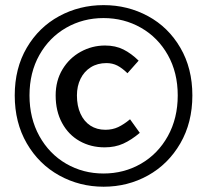

<svg xmlns="http://www.w3.org/2000/svg" viewBox="-20 -687 787 731"><path d="M374.5 23.9Q283.2 23.9 205.6 -19Q127.9 -62 82 -141.1Q36.1 -220.2 36.1 -323.7Q36.1 -427.2 82 -505.4Q127.9 -583.5 205.3 -625.5Q282.7 -667.5 374.5 -667.5Q466.3 -667.5 543.7 -625.5Q621.1 -583.5 666.7 -505.1Q712.4 -426.8 712.4 -323.7Q712.4 -220.2 666.5 -141.1Q620.6 -62 543.5 -19Q466.3 23.9 374.5 23.9ZM374 -618.2Q296.4 -618.2 231.9 -581.3Q167.5 -544.4 129.9 -477.5Q92.3 -410.6 92.3 -323.7Q92.3 -236.8 129.9 -168.9Q167.5 -101.1 231.9 -63.7Q296.4 -26.4 374 -26.4Q452.1 -26.4 516.8 -63.7Q581.5 -101.1 619.1 -168.9Q656.7 -236.8 656.7 -323.7Q656.7 -410.6 619.1 -477.5Q581.5 -544.4 516.8 -581.3Q452.1 -618.2 374 -618.2ZM465.3 -408.2Q445.3 -427.7 426.8 -437.3Q408.2 -446.8 385.3 -446.8Q351.1 -446.8 325.7 -430.9Q300.3 -415 286.6 -387Q272.9 -358.9 272.9 -323.7Q272.9 -283.7 286.4 -254.2Q299.8 -224.6 324.2 -208.7Q348.6 -192.9 381.3 -192.9Q408.2 -192.9 429.9 -203.1Q451.7 -213.4 475.1 -232.9L512.2 -181.2Q480.5 -154.3 449.2 -140.1Q418 -126 378.4 -126Q325.7 -126 283.2 -149.9Q240.7 -173.8 216.3 -218.8Q191.9 -263.7 191.9 -323.7Q191.9 -379.9 218 -423.1Q244.1 -466.3 287.4 -490Q330.6 -513.7 379.9 -513.7Q419.9 -513.7 450 -498.5Q480 -483.4 507.8 -456.1Z"/></svg>

Font: Varta
Style: Bold
Weight: 700
Designer: Joana Correia, Viktoriya Grabowska, Eben Sorkin
Foundry: Sorkin Type
Version: Version 1.002; ttfautohint (v1.3) -l 8 -r 24 -G 200 -x 12 -H